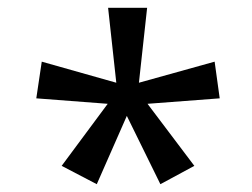

<svg xmlns="http://www.w3.org/2000/svg" viewBox="-20 -765 647 492"><path d="M138 -340 256 -499 73 -513 87 -607 278 -553 257 -745H357L336 -553L530 -607L543 -513L358 -499L478 -340L391 -293L305 -468L228 -293Z"/></svg>

Font: bangla115
Style: Regular
Weight: 400
Designer: Jelle Bosma - Monotype Design Team
Foundry: Monotype Imaging Inc.
Version: Version 2.003